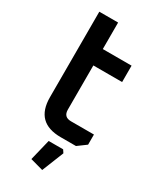

<svg xmlns="http://www.w3.org/2000/svg" viewBox="-223 -761 859 1035"><g transform="rotate(30 206.5 -243.5)"><path d="M71 -158V-690H188V-525H367V-423H188V-148Q188 -102 234 -102H377V-39L324 0H229Q71 0 71 -158ZM151 181 183 50H273L285 68L231 203Z"/></g></svg>

Font: Oxanium ExtraLight SemiBold
Style: Regular
Weight: 600
Version: Version 2.000